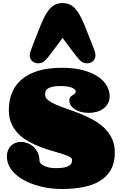

<svg xmlns="http://www.w3.org/2000/svg" viewBox="-20 -1240 807 1272"><path d="M481.9 -633.8Q481.9 -647.5 457.3 -658.7Q432.6 -669.9 381.8 -669.9Q346.7 -669.9 326.2 -665Q305.7 -660.2 295.2 -652.1Q284.7 -644 281.7 -634Q278.8 -624 278.8 -613.8Q278.8 -592.8 298.6 -576.9Q318.4 -561 350.8 -546.9Q383.3 -532.7 424.8 -518.6Q466.3 -504.4 509.8 -487.1Q553.2 -469.7 594.7 -447.3Q636.2 -424.8 668.7 -394.5Q701.2 -364.3 720.9 -323.7Q740.7 -283.2 740.7 -230Q740.7 -161.6 714.4 -115.2Q688 -68.8 640.9 -40.5Q593.8 -12.2 529.1 0Q464.4 12.2 387.7 12.2Q342.8 12.2 298.3 5.4Q253.9 -1.5 213.9 -14.4Q173.8 -27.3 139.4 -46.1Q105 -64.9 79.8 -88.6Q54.7 -112.3 40.3 -140.9Q25.9 -169.4 25.9 -202.1Q25.9 -227.1 33.7 -245.6Q41.5 -264.2 54.4 -276.1Q67.4 -288.1 84 -293.9Q100.6 -299.8 118.7 -299.8Q140.6 -299.8 162.6 -291.5Q184.6 -283.2 202.1 -267.1Q219.7 -251 230.7 -227.5Q241.7 -204.1 241.7 -173.8Q241.7 -166.5 248.8 -158.2Q255.9 -149.9 269.3 -142.8Q282.7 -135.7 302.7 -130.9Q322.8 -126 348.6 -126Q384.8 -126 406.2 -130.6Q427.7 -135.3 439.2 -143.1Q450.7 -150.9 454.1 -160.6Q457.5 -170.4 457.5 -180.2Q457.5 -192.4 439.5 -201.7Q421.4 -210.9 392.1 -220.5Q362.8 -230 325 -240.7Q287.1 -251.5 248 -266.4Q209 -281.2 171.1 -301.8Q133.3 -322.3 104 -351.3Q74.7 -380.4 56.6 -419.2Q38.6 -458 38.6 -509.8Q38.6 -561 51 -601.6Q63.5 -642.1 86.2 -673.3Q108.9 -704.6 140.6 -726.8Q172.4 -749 211.2 -763.4Q250 -777.8 294.7 -784.4Q339.4 -791 387.7 -791Q474.1 -791 534.9 -773.7Q595.7 -756.3 633.8 -729Q671.9 -701.7 689.2 -668.2Q706.5 -634.8 706.5 -603Q706.5 -574.2 694.3 -553.2Q682.1 -532.2 662.6 -518.6Q643.1 -504.9 618.2 -498.5Q593.3 -492.2 567.9 -492.2Q543.5 -492.2 520.3 -497.6Q497.1 -502.9 479.2 -513.7Q461.4 -524.4 450.4 -539.8Q439.5 -555.2 439.5 -575.2Q439.5 -589.8 446 -597.2Q452.6 -604.5 460.7 -609.4Q468.8 -614.3 475.3 -619.1Q481.9 -624 481.9 -633.8ZM394.5 -1219.7Q428.7 -1219.7 453.1 -1204.3Q477.5 -1189 498.3 -1156.7Q519 -1124.5 539.3 -1075.2Q559.6 -1025.9 585.4 -958.5L606 -904.8Q612.3 -887.7 612.3 -873.5Q612.3 -860.8 607.7 -850.8Q603 -840.8 595.5 -834.2Q587.9 -827.6 577.9 -824.2Q567.9 -820.8 557.6 -820.8Q544.4 -820.8 534.4 -824.2Q524.4 -827.6 513.4 -837.2Q502.4 -846.7 488.5 -864.3Q474.6 -881.8 453.6 -909.7L394.5 -988.8L335.9 -909.7Q314.9 -881.8 301 -864.3Q287.1 -846.7 276.1 -837.2Q265.1 -827.6 255.1 -824.2Q245.1 -820.8 231.9 -820.8Q221.7 -820.8 211.7 -824.2Q201.7 -827.6 194.1 -834.2Q186.5 -840.8 181.9 -850.8Q177.2 -860.8 177.2 -873.5Q177.2 -887.7 183.6 -904.8L204.1 -959Q230 -1026.4 250.2 -1075.7Q270.5 -1125 291.3 -1157Q312 -1189 336.2 -1204.3Q360.4 -1219.7 394.5 -1219.7Z"/></svg>

Font: Corben
Style: Bold
Weight: 700
Designer: vernon adams
Foundry: vernon adams
Version: Version 1.101; ttfautohint (v1.6)